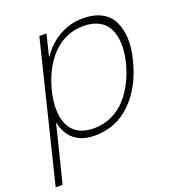

<svg xmlns="http://www.w3.org/2000/svg" viewBox="-182 -760 1004 1091"><g transform="rotate(-20 320.0 -215.0)"><path d="M585 -317.9Q596.2 -363.8 598.1 -404.3Q600.1 -444.8 591.6 -480.7Q583 -516.6 563.5 -542.5Q543.9 -568.4 509 -583.3Q474.1 -598.1 426.8 -598.1Q371.6 -598.1 323.2 -576.2Q274.9 -554.2 238.8 -515.6Q202.6 -477.1 176.8 -426.8Q150.9 -376.5 136.2 -317.9Q124 -269 121.8 -226.3Q119.6 -183.6 128.4 -147.5Q137.2 -111.3 156.7 -85.4Q176.3 -59.6 209.7 -45.2Q243.2 -30.8 288.1 -30.8Q347.2 -30.8 397.7 -54.7Q448.2 -78.6 484.4 -119.6Q520.5 -160.6 545.4 -210.4Q570.3 -260.3 585 -317.9ZM627 -317.9Q590.3 -168.9 499.8 -79.6Q409.2 9.8 278.8 9.8Q205.1 9.8 158.7 -26.4Q112.3 -62.5 97.2 -132.8H95.2L9.8 210H-32.2L174.8 -629.9H217.8L186 -500H188Q233.4 -567.4 299.3 -603.8Q365.2 -640.1 439.9 -640.1Q505.4 -640.1 550.8 -616.5Q596.2 -592.8 617.7 -550Q639.2 -507.3 642.6 -448Q646 -388.7 627 -317.9Z"/></g></svg>

Font: Sinkin Sans 200 X Light Italic
Style: Regular
Weight: 200
Italic angle: -112°
Designer: Keith Bates
Foundry: K-Type
Version: Sinkin Sans (version 1.0)  by Keith Bates   •   © 2014   www